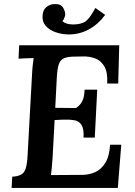

<svg xmlns="http://www.w3.org/2000/svg" viewBox="-20 -922 662 942"><path d="M565 -700 560 -512H506Q509 -568 491.5 -597Q474 -626 445.5 -636Q417 -646 387 -645L334 -644Q294 -643 278 -624Q262 -605 259 -546L251 -393L353 -392Q374 -406 384 -426.5Q394 -447 395 -482H457L445 -247H390Q392 -290 380 -309Q368 -328 345 -332Q322 -336 289 -335L248 -333L238 -148Q236 -121 234 -98.5Q232 -76 230 -63L383 -64Q417 -64 447 -77.5Q477 -91 497 -123.5Q517 -156 520 -212H575L558 0H37L40 -55Q81 -57 96.5 -76.5Q112 -96 115 -154L137 -553Q138 -578 140.5 -601Q143 -624 145 -637Q129 -637 106.5 -636Q84 -635 71 -634L74 -700ZM318 -753Q285 -753 254 -763.5Q223 -774 204.5 -795Q186 -816 189 -847Q191 -875 209 -888.5Q227 -902 248 -902Q279 -903 289.5 -884.5Q300 -866 300 -852Q300 -846 296.5 -836Q293 -826 286 -818Q304 -802 339 -802Q354 -802 369.5 -805Q385 -808 397 -815Q411 -825 423 -842Q435 -859 448 -883L496 -849Q460 -801 414.5 -777Q369 -753 318 -753Z"/></svg>

Font: Lora SemiBold
Style: Italic
Weight: 600
Italic angle: -3°
Designer: Olga Karpushina, Alexei Vanyashin (Cyrillic)
Foundry: Cyreal
Version: Version 3.011; ttfautohint (v1.8.4.7-5d5b)